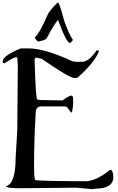

<svg xmlns="http://www.w3.org/2000/svg" viewBox="-20 -1348 849 1384"><path d="M188.5 -999Q300.8 -999 502.9 -906.2L527.3 -902.3H571.3Q620.1 -902.3 675.8 -984.4H692.4V-977.5Q661.1 -896.5 539.1 -788.1L518.6 -785.2Q480.5 -785.2 281.2 -923.8L246.1 -931.6H237.3L229.5 -923.8V-917Q237.3 -630.9 249 -630.9L269.5 -627L430.7 -624Q478.5 -659.2 495.1 -659.2Q506.8 -656.2 506.8 -638.7V-588.9L499 -538.1H491.2L462.9 -577.1L446.3 -581.1H278.3Q237.3 -581.1 237.3 -534.2Q225.6 -335.9 225.6 -163.1V-141.6Q225.6 -48.8 237.3 -48.8Q336.9 -42 523.4 -42H608.4Q680.7 -48.8 773.4 -124H776.4Q793.9 -124 796.9 -73.2Q796.9 11.7 668 11.7L648.4 15.6L527.3 4.9L121.1 8.8Q23.4 8.8 23.4 -5.9Q92.8 -23.4 92.8 -212.9L104.5 -409.2L108.4 -874L104.5 -934.6H92.8Q78.1 -934.6 11.7 -891.6L0 -895.5V-906.2Q0 -945.3 128.9 -999ZM393.6 -1328.1H399.4Q408.2 -1328.1 442.4 -1199.2Q476.6 -1101.6 504.9 -1061.5V-1058.6L486.3 -1037.1Q459 -1037.1 399.4 -1202.1H396.5Q372.1 -1176.8 315.4 -1070.3Q305.7 -1058.6 258.8 -1048.8Q246.1 -1048.8 231.4 -1076.2V-1079.1Q268.6 -1113.3 323.2 -1241.2Q332 -1265.6 393.6 -1328.1Z"/></svg>

Font: EG Dragon Caps 
Style: Regular
Weight: 400
Designer: Bill Roach / W.K. Roach
Version: Version 1.00 April 18, 2012, initial release